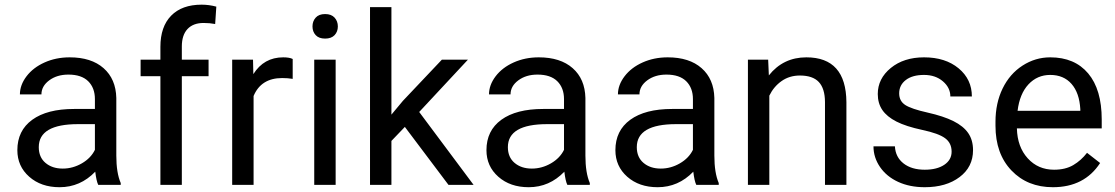

<svg xmlns="http://www.w3.org/2000/svg" viewBox="-20 -780 4704 810"><path d="M394.5 0Q386.7 -15.6 381.8 -55.7Q318.8 9.8 231.4 9.8Q153.3 9.8 103.3 -34.4Q53.2 -78.6 53.2 -146.5Q53.2 -229 116 -274.7Q178.7 -320.3 292.5 -320.3H380.4V-361.8Q380.4 -409.2 352.1 -437.3Q323.7 -465.3 268.6 -465.3Q220.2 -465.3 187.5 -440.9Q154.8 -416.5 154.8 -381.8H64Q64 -421.4 92 -458.3Q120.1 -495.1 168.2 -516.6Q216.3 -538.1 273.9 -538.1Q365.2 -538.1 417 -492.4Q468.8 -446.8 470.7 -366.7V-123.5Q470.7 -50.8 489.3 -7.8V0ZM244.6 -68.8Q287.1 -68.8 325.2 -90.8Q363.3 -112.8 380.4 -147.9V-256.3H309.6Q143.6 -256.3 143.6 -159.2Q143.6 -116.7 171.9 -92.8Q200.2 -68.8 244.6 -68.8Z M656.7 0V-458.5H573.2V-528.3H656.7V-582.5Q656.7 -667.5 702.1 -713.9Q747.6 -760.3 830.6 -760.3Q861.8 -760.3 892.6 -752L887.7 -678.7Q864.7 -683.1 838.9 -683.1Q794.9 -683.1 771 -657.5Q747.1 -631.8 747.1 -584V-528.3H859.9V-458.5H747.1V0Z M1214.8 -447.3Q1194.3 -450.7 1170.4 -450.7Q1081.5 -450.7 1049.8 -375V0H959.5V-528.3H1047.4L1048.8 -467.3Q1093.3 -538.1 1174.8 -538.1Q1201.2 -538.1 1214.8 -531.2Z M1396 0H1305.7V-528.3H1396ZM1298.3 -668.5Q1298.3 -690.4 1311.8 -705.6Q1325.2 -720.7 1351.6 -720.7Q1377.9 -720.7 1391.6 -705.6Q1405.3 -690.4 1405.3 -668.5Q1405.3 -646.5 1391.6 -631.8Q1377.9 -617.2 1351.6 -617.2Q1325.2 -617.2 1311.8 -631.8Q1298.3 -646.5 1298.3 -668.5Z M1688 -244.6 1631.3 -185.5V0H1541V-750H1631.3V-296.4L1679.7 -354.5L1844.2 -528.3H1954.1L1748.5 -307.6L1978 0H1872.1Z M2373.5 0Q2365.7 -15.6 2360.8 -55.7Q2297.9 9.8 2210.4 9.8Q2132.3 9.8 2082.3 -34.4Q2032.2 -78.6 2032.2 -146.5Q2032.2 -229 2095 -274.7Q2157.7 -320.3 2271.5 -320.3H2359.4V-361.8Q2359.4 -409.2 2331.1 -437.3Q2302.7 -465.3 2247.6 -465.3Q2199.2 -465.3 2166.5 -440.9Q2133.8 -416.5 2133.8 -381.8H2043Q2043 -421.4 2071 -458.3Q2099.1 -495.1 2147.2 -516.6Q2195.3 -538.1 2252.9 -538.1Q2344.2 -538.1 2396 -492.4Q2447.8 -446.8 2449.7 -366.7V-123.5Q2449.7 -50.8 2468.3 -7.8V0ZM2223.6 -68.8Q2266.1 -68.8 2304.2 -90.8Q2342.3 -112.8 2359.4 -147.9V-256.3H2288.6Q2122.6 -256.3 2122.6 -159.2Q2122.6 -116.7 2150.9 -92.8Q2179.2 -68.8 2223.6 -68.8Z M2917.5 0Q2909.7 -15.6 2904.8 -55.7Q2841.8 9.8 2754.4 9.8Q2676.3 9.8 2626.2 -34.4Q2576.2 -78.6 2576.2 -146.5Q2576.2 -229 2638.9 -274.7Q2701.7 -320.3 2815.4 -320.3H2903.3V-361.8Q2903.3 -409.2 2875 -437.3Q2846.7 -465.3 2791.5 -465.3Q2743.2 -465.3 2710.4 -440.9Q2677.7 -416.5 2677.7 -381.8H2586.9Q2586.9 -421.4 2615 -458.3Q2643.1 -495.1 2691.2 -516.6Q2739.3 -538.1 2796.9 -538.1Q2888.2 -538.1 2939.9 -492.4Q2991.7 -446.8 2993.7 -366.7V-123.5Q2993.7 -50.8 3012.2 -7.8V0ZM2767.6 -68.8Q2810.1 -68.8 2848.1 -90.8Q2886.2 -112.8 2903.3 -147.9V-256.3H2832.5Q2666.5 -256.3 2666.5 -159.2Q2666.5 -116.7 2694.8 -92.8Q2723.1 -68.8 2767.6 -68.8Z M3220.7 -528.3 3223.6 -461.9Q3284.2 -538.1 3381.8 -538.1Q3549.3 -538.1 3550.8 -349.1V0H3460.4V-349.6Q3460 -406.7 3434.3 -434.1Q3408.7 -461.4 3354.5 -461.4Q3310.5 -461.4 3277.3 -438Q3244.1 -414.6 3225.6 -376.5V0H3135.3V-528.3Z M3994.6 -140.1Q3994.6 -176.8 3967 -197Q3939.5 -217.3 3870.8 -231.9Q3802.2 -246.6 3762 -267.1Q3721.7 -287.6 3702.4 -315.9Q3683.1 -344.2 3683.1 -383.3Q3683.1 -448.2 3738 -493.2Q3793 -538.1 3878.4 -538.1Q3968.3 -538.1 4024.2 -491.7Q4080.1 -445.3 4080.1 -373H3989.3Q3989.3 -410.2 3957.8 -437Q3926.3 -463.9 3878.4 -463.9Q3829.1 -463.9 3801.3 -442.4Q3773.4 -420.9 3773.4 -386.2Q3773.4 -353.5 3799.3 -336.9Q3825.2 -320.3 3892.8 -305.2Q3960.4 -290 4002.4 -269Q4044.4 -248 4064.7 -218.5Q4085 -189 4085 -146.5Q4085 -75.7 4028.3 -33Q3971.7 9.8 3881.3 9.8Q3817.9 9.8 3769 -12.7Q3720.2 -35.2 3692.6 -75.4Q3665 -115.7 3665 -162.6H3755.4Q3757.8 -117.2 3791.7 -90.6Q3825.7 -64 3881.3 -64Q3932.6 -64 3963.6 -84.7Q3994.6 -105.5 3994.6 -140.1Z M4421.9 9.8Q4314.5 9.8 4247.1 -60.8Q4179.7 -131.3 4179.7 -249.5V-266.1Q4179.7 -344.7 4209.7 -406.5Q4239.7 -468.3 4293.7 -503.2Q4347.7 -538.1 4410.6 -538.1Q4513.7 -538.1 4570.8 -470.2Q4627.9 -402.3 4627.9 -275.9V-238.3H4270Q4272 -160.2 4315.7 -112.1Q4359.4 -64 4426.8 -64Q4474.6 -64 4507.8 -83.5Q4541 -103 4565.9 -135.3L4621.1 -92.3Q4554.7 9.8 4421.9 9.8ZM4410.6 -463.9Q4356 -463.9 4318.8 -424.1Q4281.7 -384.3 4272.9 -312.5H4537.6V-319.3Q4533.7 -388.2 4500.5 -426Q4467.3 -463.9 4410.6 -463.9Z"/></svg>

Font: Vazir
Style: Regular
Weight: 400
Designer: Saber Rastikerdar
Foundry: Saber Rastikerdar
Version: Version 30.0.0